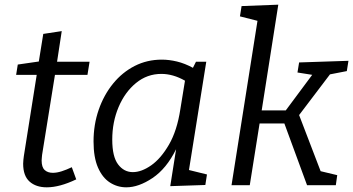

<svg xmlns="http://www.w3.org/2000/svg" viewBox="-20 -792 1510 821"><path d="M306 -25Q235 9 180 9Q134 9 106.5 -15.5Q79 -40 79 -92Q79 -101 80 -108.5Q81 -116 82 -125L137 -472H49L56 -516L146 -529L165 -647L244 -659L224 -528H363L354 -472H215L160 -130Q160 -126 159 -119.5Q158 -113 158 -106Q158 -77 171 -65Q184 -53 206 -53Q223 -53 243.5 -59.5Q264 -66 287 -77Z M520 9Q482 9 450 -11.5Q418 -32 399 -75.5Q380 -119 380 -187Q380 -259 402 -322.5Q424 -386 463.5 -434.5Q503 -483 556 -510Q609 -537 672 -537Q703 -537 736.5 -529Q770 -521 805 -502L818 -528H862L788 -65L865 -46L858 -1L708 4L733 -154Q692 -71 632.5 -31Q573 9 520 9ZM548 -56Q585 -56 626.5 -85Q668 -114 702.5 -173.5Q737 -233 751 -324L771 -447Q720 -476 670 -476Q609 -476 561.5 -437Q514 -398 487 -334Q460 -270 460 -195Q460 -122 485 -89Q510 -56 548 -56Z M970 0 1081 -703 1006 -722 1013 -766 1170 -772 1099 -320H1202L1315 -472L1252 -482L1259 -525L1470 -532L1463 -488L1391 -474L1259 -300L1351 -60L1422 -43L1416 0H1293L1196 -264H1090L1048 0Z"/></svg>

Font: Bitter
Style: Italic
Weight: 400
Italic angle: -9°
Designer: Sol Matas, and Bitter project Authors
Foundry: Sol Matas
Version: Version 2.001